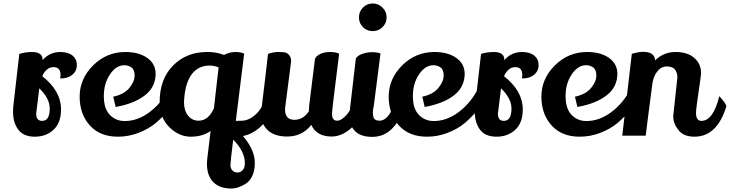

<svg xmlns="http://www.w3.org/2000/svg" viewBox="-20 -780 4197 1104"><path d="M328 -350Q328 -394 287.5 -394Q247 -394 223 -342Q331 -257 331 -151Q331 -74 288 -34Q245 6 180 6Q115 6 85 -34.5Q55 -75 55 -137Q55 -156 56 -165L91 -470Q127 -481 164 -481Q225 -481 225 -436V-434Q265 -481 327 -481Q372 -481 397 -460.5Q422 -440 422 -406Q422 -372 396.5 -350.5Q371 -329 330 -329Q328 -329 326 -329Q328 -340 328 -350ZM206 -272Q188 -128 188 -127Q188 -85 222 -85Q266 -85 266 -156Q266 -214 206 -272Z M695 -405Q648 -405 612.5 -352.5Q577 -300 577 -227.5Q577 -155 611.5 -119.5Q646 -84 697 -84Q772 -84 841 -136Q910 -188 953 -272Q975 -251 993 -220Q960 -145 876 -73Q834 -38 776.5 -16Q719 6 658 6Q558 6 500 -55Q438 -121 438 -224Q438 -327 515.5 -404Q593 -481 701 -481Q778 -481 826 -447.5Q874 -414 875 -357Q875 -280 813.5 -232Q752 -184 645 -165L631 -224Q693 -237 723.5 -274Q754 -311 754 -345.5Q754 -380 735.5 -392.5Q717 -405 695 -405Z M1191 -27Q1145 6 1077 6Q1009 6 953.5 -49Q898 -104 898 -194Q898 -325 975 -403Q1052 -481 1170 -481Q1173 -481 1176 -481Q1225 -481 1268 -464Q1300 -481 1333.5 -481Q1367 -481 1384 -471Q1345 -159 1341 -126L1336 -85Q1362 -85 1375 -86Q1416 -89 1454 -125.5Q1492 -162 1513 -235Q1545 -195 1551 -177Q1526 -95 1478.5 -51.5Q1431 -8 1377 2Q1445 82 1445 154Q1445 157 1445 160Q1445 199 1431.5 229.5Q1418 260 1395 275Q1351 304 1309 304Q1235 304 1198 258Q1170 221 1170 163Q1170 147 1172 130ZM1185 -403Q1121 -403 1083.5 -354.5Q1046 -306 1039 -210Q1038 -201 1038 -193Q1038 -144 1061.5 -115Q1085 -86 1122 -86Q1178 -86 1210 -157L1237 -393Q1210 -403 1185 -403ZM1321 23Q1305 150 1305 169.5Q1305 189 1317 200.5Q1329 212 1345.5 212Q1362 212 1375 198.5Q1388 185 1388 159Q1388 90 1321 23Z M1930 -471Q1889 -147 1889 -126Q1889 -86 1918 -86Q1944 -86 1974.5 -121.5Q2005 -157 2023 -228Q2056 -192 2063 -172Q2040 -75 1990 -35Q1940 5 1887 5Q1800 5 1770 -62Q1718 5 1631 5Q1559 5 1520 -31Q1481 -67 1481 -125Q1481 -139 1486 -174Q1509 -360 1521 -470Q1552 -481 1578 -481Q1604 -481 1617 -479Q1630 -477 1642 -464Q1654 -451 1654 -427L1621 -172Q1619 -160 1619 -150Q1619 -91 1673 -91Q1723 -91 1756 -140Q1756 -151 1758 -175L1791 -441Q1798 -458 1821 -469.5Q1844 -481 1878.5 -481Q1913 -481 1930 -471Z M2067 -736.5Q2090 -760 2123 -760Q2156 -760 2179.5 -736.5Q2203 -713 2203 -680Q2203 -647 2179.5 -624Q2156 -601 2123 -601Q2090 -601 2067 -624Q2044 -647 2044 -680Q2044 -713 2067 -736.5ZM2168 -473Q2129 -172 2129 -169Q2124 -149 2124 -135.5Q2124 -122 2126 -112Q2130 -86 2162.5 -86Q2195 -86 2222.5 -128.5Q2250 -171 2264 -225Q2271 -221 2286 -201Q2301 -181 2304 -171Q2284 -91 2236 -42Q2188 7 2121 7Q2054 7 2021.5 -26Q1989 -59 1989 -111Q1989 -122 1990 -134L2026 -443Q2036 -461 2064 -470.5Q2092 -480 2119.5 -480Q2147 -480 2168 -473Z M2472 -405Q2425 -405 2389.5 -352.5Q2354 -300 2354 -227.5Q2354 -155 2388.5 -119.5Q2423 -84 2474 -84Q2549 -84 2618 -136Q2687 -188 2730 -272Q2752 -251 2770 -220Q2737 -145 2653 -73Q2611 -38 2553.5 -16Q2496 6 2435 6Q2335 6 2277 -55Q2215 -121 2215 -224Q2215 -327 2292.5 -404Q2370 -481 2478 -481Q2555 -481 2603 -447.5Q2651 -414 2652 -357Q2652 -280 2590.5 -232Q2529 -184 2422 -165L2408 -224Q2470 -237 2500.5 -274Q2531 -311 2531 -345.5Q2531 -380 2512.5 -392.5Q2494 -405 2472 -405Z M2983 -350Q2983 -394 2942.5 -394Q2902 -394 2878 -342Q2986 -257 2986 -151Q2986 -74 2943 -34Q2900 6 2835 6Q2770 6 2740 -34.5Q2710 -75 2710 -137Q2710 -156 2711 -165L2746 -470Q2782 -481 2819 -481Q2880 -481 2880 -436V-434Q2920 -481 2982 -481Q3027 -481 3052 -460.5Q3077 -440 3077 -406Q3077 -372 3051.5 -350.5Q3026 -329 2985 -329Q2983 -329 2981 -329Q2983 -340 2983 -350ZM2861 -272Q2843 -128 2843 -127Q2843 -85 2877 -85Q2921 -85 2921 -156Q2921 -214 2861 -272Z M3350 -405Q3303 -405 3267.5 -352.5Q3232 -300 3232 -227.5Q3232 -155 3266.5 -119.5Q3301 -84 3352 -84Q3427 -84 3496 -136Q3565 -188 3608 -272Q3630 -251 3648 -220Q3615 -145 3531 -73Q3489 -38 3431.5 -16Q3374 6 3313 6Q3213 6 3155 -55Q3093 -121 3093 -224Q3093 -327 3170.5 -404Q3248 -481 3356 -481Q3433 -481 3481 -447.5Q3529 -414 3530 -357Q3530 -280 3468.5 -232Q3407 -184 3300 -165L3286 -224Q3348 -237 3378.5 -274Q3409 -311 3409 -345.5Q3409 -380 3390.5 -392.5Q3372 -405 3350 -405Z M3851 -112 3875 -335Q3875 -362 3861 -380Q3847 -398 3814.5 -398Q3782 -398 3759.5 -369.5Q3737 -341 3731 -298Q3695 -24 3693 0H3558L3613 -471Q3655 -482 3677 -482Q3744 -482 3747 -433Q3796 -481 3864.5 -481Q3933 -481 3972 -447Q4011 -413 4011 -361Q4011 -347 4005 -308Q3982 -156 3982 -131Q3982 -85 4013 -85Q4081 -85 4116 -227Q4150 -191 4157 -170Q4104 6 3973 6Q3911 6 3881 -32Q3851 -70 3851 -112Z"/></svg>

Font: Lily Script One
Style: Regular
Weight: 400
Designer: Julia Petretta
Foundry: Julia Petretta
Version: Version 1.002;PS 001.001;hotconv 1.0.70;makeotf.lib2.5.58329